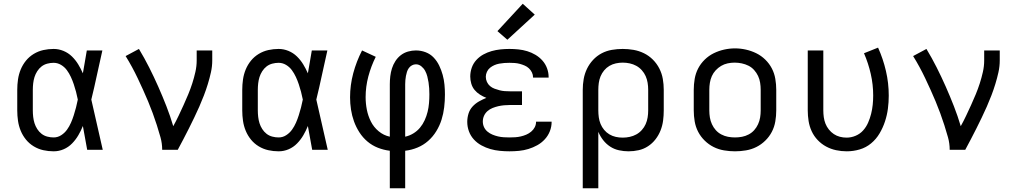

<svg xmlns="http://www.w3.org/2000/svg" viewBox="-20 -799 5440 1024"><path d="M266 8Q238 8 211 2Q184 -4 160 -18.5Q136 -33 118.5 -54.5Q101 -76 90.5 -101.5Q80 -127 76 -154.5Q72 -182 72 -210V-320Q72 -348 76 -375.5Q80 -403 90.5 -428.5Q101 -454 118.5 -475.5Q136 -497 160 -511.5Q184 -526 211 -532Q238 -538 266 -538Q293 -538 318.5 -527.5Q344 -517 363.5 -498Q383 -479 397 -456Q411 -433 422 -408Q427 -438 432.5 -468.5Q438 -499 443 -530H526Q511 -465 497 -399Q483 -333 467 -268Q483 -201 497.5 -134Q512 -67 528 0H445Q439 -32 433.5 -63.5Q428 -95 422 -127Q412 -102 398 -78Q384 -54 364.5 -34Q345 -14 319.5 -3Q294 8 266 8ZM266 -66Q288 -66 306.5 -78Q325 -90 337.5 -107.5Q350 -125 358.5 -144.5Q367 -164 373.5 -184.5Q380 -205 385.5 -226Q391 -247 395 -268Q391 -289 385.5 -309.5Q380 -330 373.5 -349.5Q367 -369 358 -388.5Q349 -408 336.5 -425Q324 -442 305.5 -453Q287 -464 266 -464Q249 -464 232 -459.5Q215 -455 201.5 -444.5Q188 -434 178.5 -419Q169 -404 164 -388Q159 -372 157 -354.5Q155 -337 155 -320V-210Q155 -193 157 -175.5Q159 -158 164 -142Q169 -126 178.5 -111Q188 -96 201.5 -85.5Q215 -75 232 -70.5Q249 -66 266 -66Z M845 0Q845 -34 836 -66.5Q827 -99 816.5 -131.5Q806 -164 794.5 -195.5Q783 -227 770 -258Q757 -289 743 -320Q729 -351 714.5 -381.5Q700 -412 684 -441.5Q668 -471 650 -500L721 -538Q750 -490 775.5 -439.5Q801 -389 824 -337Q847 -285 867.5 -232.5Q888 -180 904 -126Q919 -153 932.5 -181.5Q946 -210 959 -238.5Q972 -267 984 -296Q996 -325 1005.5 -354.5Q1015 -384 1022 -415Q1029 -446 1029 -477V-530H1112V-477Q1112 -445 1105 -413.5Q1098 -382 1088.5 -351Q1079 -320 1067.5 -290Q1056 -260 1043 -230.5Q1030 -201 1016 -172Q1002 -143 987.5 -114Q973 -85 958 -56.5Q943 -28 928 0Z M1466 8Q1438 8 1411 2Q1384 -4 1360 -18.5Q1336 -33 1318.5 -54.5Q1301 -76 1290.5 -101.5Q1280 -127 1276 -154.5Q1272 -182 1272 -210V-320Q1272 -348 1276 -375.5Q1280 -403 1290.5 -428.5Q1301 -454 1318.5 -475.5Q1336 -497 1360 -511.5Q1384 -526 1411 -532Q1438 -538 1466 -538Q1493 -538 1518.5 -527.5Q1544 -517 1563.5 -498Q1583 -479 1597 -456Q1611 -433 1622 -408Q1627 -438 1632.5 -468.5Q1638 -499 1643 -530H1726Q1711 -465 1697 -399Q1683 -333 1667 -268Q1683 -201 1697.5 -134Q1712 -67 1728 0H1645Q1639 -32 1633.5 -63.5Q1628 -95 1622 -127Q1612 -102 1598 -78Q1584 -54 1564.5 -34Q1545 -14 1519.5 -3Q1494 8 1466 8ZM1466 -66Q1488 -66 1506.5 -78Q1525 -90 1537.5 -107.5Q1550 -125 1558.5 -144.5Q1567 -164 1573.5 -184.5Q1580 -205 1585.5 -226Q1591 -247 1595 -268Q1591 -289 1585.5 -309.5Q1580 -330 1573.5 -349.5Q1567 -369 1558 -388.5Q1549 -408 1536.5 -425Q1524 -442 1505.5 -453Q1487 -464 1466 -464Q1449 -464 1432 -459.5Q1415 -455 1401.5 -444.5Q1388 -434 1378.5 -419Q1369 -404 1364 -388Q1359 -372 1357 -354.5Q1355 -337 1355 -320V-210Q1355 -193 1357 -175.5Q1359 -158 1364 -142Q1369 -126 1378.5 -111Q1388 -96 1401.5 -85.5Q1415 -75 1432 -70.5Q1449 -66 1466 -66Z M2059 205V5Q2026 1 1995.5 -11Q1965 -23 1940 -44Q1915 -65 1897 -93Q1879 -121 1868 -151.5Q1857 -182 1852 -214.5Q1847 -247 1847 -280Q1847 -345 1864 -408.5Q1881 -472 1911 -530L1984 -496Q1959 -446 1944.5 -391.5Q1930 -337 1930 -281Q1930 -247 1936.5 -214Q1943 -181 1958 -151Q1973 -121 1999.5 -99Q2026 -77 2059 -70V-350Q2059 -371 2061.5 -392.5Q2064 -414 2070.5 -434.5Q2077 -455 2089 -473.5Q2101 -492 2118 -505Q2135 -518 2156 -524Q2177 -530 2198 -530Q2225 -530 2250 -520.5Q2275 -511 2293 -492Q2311 -473 2322.5 -449Q2334 -425 2341 -399.5Q2348 -374 2350.5 -347.5Q2353 -321 2353 -295Q2353 -261 2349 -227Q2345 -193 2335 -161Q2325 -129 2307 -99.5Q2289 -70 2263.5 -47.5Q2238 -25 2206.5 -12Q2175 1 2141 5V205ZM2141 -70Q2164 -75 2184.5 -87.5Q2205 -100 2220 -118Q2235 -136 2245 -158Q2255 -180 2260.5 -202.5Q2266 -225 2268 -248.5Q2270 -272 2270 -296Q2270 -312 2269 -328Q2268 -344 2265.5 -360Q2263 -376 2259 -391.5Q2255 -407 2247.5 -421Q2240 -435 2227 -445.5Q2214 -456 2198 -456Q2187 -456 2177 -450.5Q2167 -445 2160.5 -436Q2154 -427 2150.5 -416Q2147 -405 2145 -394Q2143 -383 2142 -372Q2141 -361 2141 -350Z M2697 8Q2672 8 2646 5.5Q2620 3 2595.5 -4Q2571 -11 2548 -23.5Q2525 -36 2507.5 -55Q2490 -74 2481 -98.5Q2472 -123 2472 -149Q2472 -171 2478.5 -192.5Q2485 -214 2500 -230.5Q2515 -247 2534.5 -258Q2554 -269 2574 -277Q2556 -284 2539.5 -294.5Q2523 -305 2511 -319.5Q2499 -334 2493.5 -353Q2488 -372 2488 -391Q2488 -415 2496 -438Q2504 -461 2520.5 -479Q2537 -497 2558 -508.5Q2579 -520 2602 -526.5Q2625 -533 2649 -535.5Q2673 -538 2697 -538Q2721 -538 2745 -535.5Q2769 -533 2792 -526Q2815 -519 2836 -506.5Q2857 -494 2873 -476Q2889 -458 2897.5 -435Q2906 -412 2906 -388Q2906 -387 2906 -386Q2906 -385 2906 -385H2823Q2823 -385 2823 -385.5Q2823 -386 2823 -386Q2823 -400 2817 -412.5Q2811 -425 2801 -434.5Q2791 -444 2778 -449.5Q2765 -455 2752 -458.5Q2739 -462 2725 -463Q2711 -464 2697 -464Q2683 -464 2669.5 -463Q2656 -462 2642.5 -459.5Q2629 -457 2616.5 -451.5Q2604 -446 2593.5 -437.5Q2583 -429 2577 -416Q2571 -403 2571 -390V-389Q2571 -375 2577 -362Q2583 -349 2593.5 -340Q2604 -331 2617.5 -326Q2631 -321 2644.5 -317.5Q2658 -314 2672 -313Q2686 -312 2700 -312H2764V-239H2700Q2684 -239 2668 -237.5Q2652 -236 2637 -232.5Q2622 -229 2607 -223Q2592 -217 2580 -206.5Q2568 -196 2561.5 -181.5Q2555 -167 2555 -151Q2555 -135 2561.5 -121Q2568 -107 2580 -97Q2592 -87 2606.5 -81Q2621 -75 2636 -71.5Q2651 -68 2666.5 -67Q2682 -66 2697 -66Q2713 -66 2728 -67Q2743 -68 2758 -71.5Q2773 -75 2787 -81Q2801 -87 2813 -97Q2825 -107 2832 -120.5Q2839 -134 2839 -150H2922Q2922 -150 2922 -149.5Q2922 -149 2922 -149Q2922 -123 2912.5 -99Q2903 -75 2885.5 -56Q2868 -37 2845.5 -24.5Q2823 -12 2798.5 -4.5Q2774 3 2748.5 5.5Q2723 8 2697 8ZM2686 -587 2633 -633 2768 -779 2832 -721Z M3088 205V-320Q3088 -349 3093 -377.5Q3098 -406 3110.5 -432Q3123 -458 3143 -479.5Q3163 -501 3188.5 -514.5Q3214 -528 3243 -533Q3272 -538 3301 -538Q3330 -538 3359 -533Q3388 -528 3414.5 -515Q3441 -502 3462 -481Q3483 -460 3496.5 -433.5Q3510 -407 3515 -378Q3520 -349 3520 -320V-210Q3520 -183 3516.5 -156Q3513 -129 3503 -103.5Q3493 -78 3476 -56Q3459 -34 3436 -19Q3413 -4 3386.5 2Q3360 8 3332 8Q3307 8 3281.5 2.5Q3256 -3 3234.5 -17Q3213 -31 3197 -51.5Q3181 -72 3171 -96V205ZM3301 -65Q3320 -65 3338.5 -69Q3357 -73 3373.5 -82Q3390 -91 3403 -105.5Q3416 -120 3423.5 -137Q3431 -154 3434 -172.5Q3437 -191 3437 -210V-320Q3437 -339 3434 -357.5Q3431 -376 3423.5 -393Q3416 -410 3403 -424.5Q3390 -439 3373.5 -448Q3357 -457 3338.5 -461Q3320 -465 3301 -465Q3283 -465 3264.5 -461Q3246 -457 3230 -447.5Q3214 -438 3202 -423.5Q3190 -409 3183 -392Q3176 -375 3173.5 -356.5Q3171 -338 3171 -320V-210Q3171 -192 3173.5 -173.5Q3176 -155 3183 -138Q3190 -121 3202 -106.5Q3214 -92 3230 -82.5Q3246 -73 3264 -69Q3282 -65 3301 -65Z M3900 8Q3871 8 3841.5 3Q3812 -2 3786 -15Q3760 -28 3738.5 -49Q3717 -70 3703.5 -96Q3690 -122 3685 -151.5Q3680 -181 3680 -210V-320Q3680 -349 3685 -378.5Q3690 -408 3703.5 -434Q3717 -460 3738.5 -481Q3760 -502 3786.5 -515Q3813 -528 3842 -534.5Q3871 -541 3900 -541Q3929 -541 3958 -534.5Q3987 -528 4013.5 -515Q4040 -502 4061.5 -481Q4083 -460 4096.5 -434Q4110 -408 4115 -378.5Q4120 -349 4120 -320V-210Q4120 -181 4115 -151.5Q4110 -122 4096.5 -96Q4083 -70 4061.5 -49Q4040 -28 4014 -15Q3988 -2 3958.5 3Q3929 8 3900 8ZM3900 -66Q3919 -66 3937.5 -69.5Q3956 -73 3973 -82Q3990 -91 4002.5 -105Q4015 -119 4023 -136.5Q4031 -154 4034 -172.5Q4037 -191 4037 -210V-320Q4037 -339 4034 -358Q4031 -377 4023 -394Q4015 -411 4002 -425.5Q3989 -440 3972 -448.5Q3955 -457 3936 -461Q3917 -465 3898 -465Q3879 -465 3860.5 -461Q3842 -457 3826 -447.5Q3810 -438 3797 -424Q3784 -410 3776.5 -393Q3769 -376 3766 -357.5Q3763 -339 3763 -320V-210Q3763 -191 3766 -172.5Q3769 -154 3777 -136.5Q3785 -119 3797.5 -105Q3810 -91 3827 -82Q3844 -73 3862.5 -69.5Q3881 -66 3900 -66Z M4496 8Q4467 8 4439 2Q4411 -4 4386 -17.5Q4361 -31 4341 -52Q4321 -73 4309 -99Q4297 -125 4292.5 -153.5Q4288 -182 4288 -210V-530H4371V-210Q4371 -192 4373.5 -174Q4376 -156 4382.5 -139.5Q4389 -123 4400.5 -108.5Q4412 -94 4427 -84Q4442 -74 4459.5 -69.5Q4477 -65 4495 -65Q4520 -65 4543.5 -75Q4567 -85 4583.5 -103.5Q4600 -122 4610 -145Q4620 -168 4626 -192Q4632 -216 4634.5 -240.5Q4637 -265 4637 -290Q4637 -348 4624 -405Q4611 -462 4588 -515L4663 -545Q4690 -485 4705 -420.5Q4720 -356 4720 -289Q4720 -254 4715.5 -219.5Q4711 -185 4700 -151.5Q4689 -118 4671 -87.5Q4653 -57 4626 -34.5Q4599 -12 4565 -2Q4531 8 4496 8Z M5045 0Q5045 -34 5036 -66.5Q5027 -99 5016.5 -131.5Q5006 -164 4994.5 -195.5Q4983 -227 4970 -258Q4957 -289 4943 -320Q4929 -351 4914.5 -381.5Q4900 -412 4884 -441.5Q4868 -471 4850 -500L4921 -538Q4950 -490 4975.5 -439.5Q5001 -389 5024 -337Q5047 -285 5067.5 -232.5Q5088 -180 5104 -126Q5119 -153 5132.5 -181.5Q5146 -210 5159 -238.5Q5172 -267 5184 -296Q5196 -325 5205.5 -354.5Q5215 -384 5222 -415Q5229 -446 5229 -477V-530H5312V-477Q5312 -445 5305 -413.5Q5298 -382 5288.5 -351Q5279 -320 5267.5 -290Q5256 -260 5243 -230.5Q5230 -201 5216 -172Q5202 -143 5187.5 -114Q5173 -85 5158 -56.5Q5143 -28 5128 0Z"/></svg>

Font: Iosevka Curly Extended
Style: Regular
Weight: 400
Width: 7
Monospace: yes
Designer: Belleve Invis
Foundry: Belleve Invis
Version: Version 11.1.0; ttfautohint (v1.8.3)